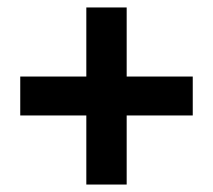

<svg xmlns="http://www.w3.org/2000/svg" viewBox="-20 -586 568 512"><path d="M210.2 -93.9V-278.1H34V-381.9H210.2V-566.1H317.8V-381.9H494V-278.1H317.8V-93.9Z"/></svg>

Font: Mada
Style: Regular
Weight: 400
Designer: Khaled Hosny
Version: Version 1.5